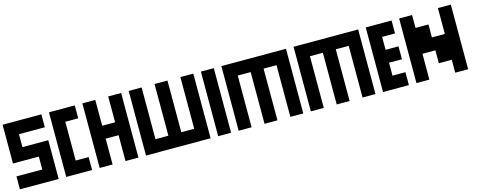

<svg xmlns="http://www.w3.org/2000/svg" viewBox="-30 -1009 4470 1794"><g transform="rotate(-15 2204.5 -112.5)"><path d="M0 200.2V75.2H250V-49.8H0V-424.8H375V-299.8H125V-174.8H375V200.2Z M448.2 200.2V-424.8H698.2V-299.8H573.2V75.2H698.2V200.2Z M771.5 200.2V-424.8H896.5V-174.8H1021.5V-424.8H1146.5V200.2H1021.5V-49.8H896.5V200.2Z M1219.7 200.2V-424.8H1344.7V75.2H1469.7V-424.8H1594.7V75.2H1719.7V-424.8H1844.7V200.2Z M1918 200.2V-424.8H2043V200.2Z M2116.2 200.2V-424.8H2741.2V200.2H2616.2V-299.8H2491.2V200.2H2366.2V-299.8H2241.2V200.2Z M2814.5 200.2V-424.8H3439.5V200.2H3314.5V-299.8H3189.5V200.2H3064.5V-299.8H2939.5V200.2Z M3512.7 200.2V-424.8H3762.7V-299.8H3637.7V-174.8H3762.7V-49.8H3637.7V75.2H3762.7V200.2Z M3835.9 200.2V-424.8H3960.9V-299.8H4085.9V-174.8H4210.9V-424.8H4335.9V200.2H4210.9V75.2H4085.9V-49.8H3960.9V200.2Z"/></g></svg>

Font: Ishtika
Style: Block
Weight: 400
Designer: Kailash Nadh
Version: Version 2.3